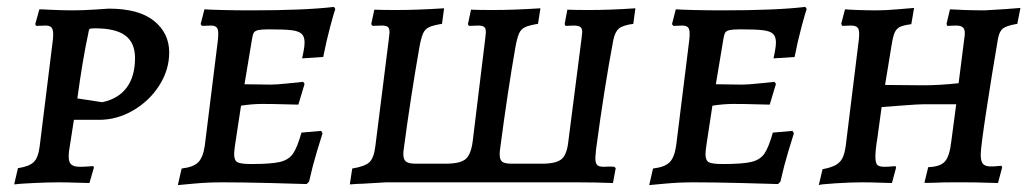

<svg xmlns="http://www.w3.org/2000/svg" viewBox="-20 -528 2981 556"><path d="M119 -500Q161 -498 189 -498Q217 -498 249.5 -500Q282 -502 295 -503Q382 -503 426 -467.5Q470 -432 470 -376Q470 -326 441.5 -281Q413 -236 366 -208.5Q319 -181 267 -181H194L180 -91Q179 -85 179 -74Q179 -58 186.5 -51.5Q194 -45 212 -45Q224 -45 235 -46Q246 -47 250 -47L252 -43L239 2Q229 2 201.5 1Q174 0 149 0Q120 0 77.5 2Q35 4 21 6L32 -41Q65 -46 78 -59Q91 -72 95 -105L133 -412Q134 -419 134 -430Q134 -443 129 -448.5Q124 -454 112 -454L85 -453L82 -458L94 -501Q107 -501 119 -500ZM371 -360Q371 -404 343 -425Q315 -446 255 -446Q242 -446 239.5 -444Q237 -442 236 -433Q219 -354 204 -243L276 -232Q323 -242 347 -274.5Q371 -307 371 -360Z M708 -53Q765 -53 790.5 -59Q816 -65 828.5 -83Q841 -101 853 -144L910 -149L914 -142Q910 -130 897.5 -88.5Q885 -47 875 -2L868 5Q843 4 762 2Q681 0 624 0Q582 0 544 3.5Q506 7 495 8L506 -40Q540 -44 554 -58Q568 -72 573 -106L611 -412Q612 -420 612 -431Q612 -444 607 -449Q602 -454 590 -454L565 -453L561 -458L572 -501Q585 -500 623.5 -499Q662 -498 706 -498Q864 -498 947 -508L951 -502Q947 -491 936 -450Q925 -409 916 -363L855 -359Q856 -364 859 -379Q862 -394 862 -405Q862 -422 853.5 -430Q845 -438 824.5 -440.5Q804 -443 760 -443Q738 -443 728.5 -441Q719 -439 715.5 -434Q712 -429 710 -416L688 -284L764 -283Q781 -283 814 -286.5Q847 -290 858 -291L862 -285L844 -225Q833 -225 802.5 -226Q772 -227 739 -227Q710 -227 678 -222L667 -150Q658 -94 658 -82Q658 -63 668 -58Q678 -53 708 -53Z M1000 -40Q1037 -46 1050 -58.5Q1063 -71 1067 -105L1106 -415Q1108 -431 1108 -434Q1108 -446 1103 -450Q1098 -454 1085 -454L1059 -453L1055 -458L1064 -500Q1086 -499 1129 -499Q1188 -499 1266 -504L1260 -459Q1235 -455 1223 -449.5Q1211 -444 1205.5 -432Q1200 -420 1195 -394Q1169 -246 1149 -95Q1148 -90 1148 -81Q1148 -66 1156 -60Q1164 -54 1183 -54H1271Q1312 -54 1328 -67Q1344 -80 1349 -120L1385 -415L1387 -435Q1387 -446 1382 -450Q1377 -454 1365 -454L1338 -453L1335 -458L1344 -500Q1366 -499 1408 -499Q1467 -499 1545 -504L1538 -459Q1513 -455 1501 -449.5Q1489 -444 1483.5 -432Q1478 -420 1473 -394Q1450 -263 1428 -95Q1427 -90 1427 -81Q1427 -65 1434.5 -59.5Q1442 -54 1461 -54H1550Q1590 -54 1606 -67Q1622 -80 1626 -120L1664 -416Q1666 -432 1666 -435Q1666 -446 1660.5 -450Q1655 -454 1641 -454L1618 -453L1615 -458L1623 -500Q1644 -499 1686 -499Q1747 -499 1820 -504L1814 -459Q1784 -455 1772.5 -445.5Q1761 -436 1756 -412Q1730 -274 1706 -95L1704 -71Q1704 -55 1709.5 -50Q1715 -45 1728 -45Q1732 -45 1741.5 -45.5Q1751 -46 1759 -45L1763 -41L1755 2Q1703 0 1652 0H1098Q1092 0 1030 4Q1019 4 993 6Z M2073 -53Q2130 -53 2155.5 -59Q2181 -65 2193.5 -83Q2206 -101 2218 -144L2275 -149L2279 -142Q2275 -130 2262.5 -88.5Q2250 -47 2240 -2L2233 5Q2208 4 2127 2Q2046 0 1989 0Q1947 0 1909 3.5Q1871 7 1860 8L1871 -40Q1905 -44 1919 -58Q1933 -72 1938 -106L1976 -412Q1977 -420 1977 -431Q1977 -444 1972 -449Q1967 -454 1955 -454L1930 -453L1926 -458L1937 -501Q1950 -500 1988.5 -499Q2027 -498 2071 -498Q2229 -498 2312 -508L2316 -502Q2312 -491 2301 -450Q2290 -409 2281 -363L2220 -359Q2221 -364 2224 -379Q2227 -394 2227 -405Q2227 -422 2218.5 -430Q2210 -438 2189.5 -440.5Q2169 -443 2125 -443Q2103 -443 2093.5 -441Q2084 -439 2080.5 -434Q2077 -429 2075 -416L2053 -284L2129 -283Q2146 -283 2179 -286.5Q2212 -290 2223 -291L2227 -285L2209 -225Q2198 -225 2167.5 -226Q2137 -227 2104 -227Q2075 -227 2043 -222L2032 -150Q2023 -94 2023 -82Q2023 -63 2033 -58Q2043 -53 2073 -53Z M2820 -80Q2820 -61 2826.5 -53.5Q2833 -46 2849 -46Q2860 -46 2868.5 -47Q2877 -48 2880 -48Q2880 -47 2881 -46Q2882 -45 2882 -43L2870 2Q2860 2 2832.5 1Q2805 0 2772 0H2742Q2708 0 2692 1Q2681 1 2669 1.5Q2657 2 2657 1L2668 -44Q2702 -45 2716 -60Q2730 -75 2735 -120L2749 -226H2652Q2638 -226 2593 -222.5Q2548 -219 2533 -218L2521 -130Q2515 -94 2515 -74Q2515 -56 2520.5 -50.5Q2526 -45 2541 -45Q2553 -45 2561.5 -46Q2570 -47 2573 -47L2575 -43L2563 2Q2554 2 2528 1Q2502 0 2476 0Q2442 0 2397 3Q2352 6 2351 8L2362 -38Q2389 -43 2402.5 -51.5Q2416 -60 2422 -75.5Q2428 -91 2431 -121L2467 -413Q2468 -420 2468 -431Q2468 -444 2462.5 -449Q2457 -454 2443 -454L2419 -453L2416 -459L2427 -501Q2437 -500 2464.5 -499Q2492 -498 2519 -498Q2543 -498 2579 -501Q2615 -504 2627 -505L2619 -458Q2596 -455 2586 -450Q2576 -445 2571 -434Q2566 -423 2562 -398L2543 -282L2654 -281Q2700 -281 2756 -287L2772 -413Q2774 -427 2774 -431Q2774 -444 2768 -449Q2762 -454 2748 -454L2723 -453L2721 -459L2731 -501Q2744 -500 2774.5 -499Q2805 -498 2831 -498Q2855 -499 2889.5 -501.5Q2924 -504 2935 -505L2926 -459Q2896 -454 2885 -446Q2874 -438 2870 -416Q2853 -317 2836.5 -209Q2820 -101 2820 -80Z"/></svg>

Font: Alegreya SC Medium
Style: Italic
Weight: 500
Italic angle: -7°
Designer: Juan Pablo del Peral
Foundry: Huerta Tipografica
Version: Version 2.007; ttfautohint (v1.6)